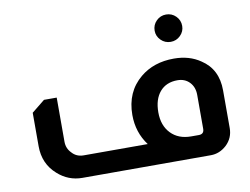

<svg xmlns="http://www.w3.org/2000/svg" viewBox="-75 -786 1163 892"><g transform="rotate(-10 507.0 -340.0)"><path d="M759 -680Q786 -680 805 -661Q824 -642 824 -615Q824 -589 805 -570Q786 -551 759 -551Q732 -551 713 -570Q694 -589 694 -615Q694 -642 713 -661Q732 -680 759 -680ZM571 -102Q524 -165 524 -247Q524 -356 600 -419Q664 -472 759 -472Q832 -472 884 -436Q959 -387 959 -287V-109Q959 -62 925 -30Q892 0 851 0H245Q179 0 129 -45Q70 -97 70 -180V-338L132 -388H192V-180Q192 -148 214 -126Q235 -102 269 -102ZM837 -287Q837 -324 815 -347Q793 -370 758 -370Q705 -370 675 -335Q645 -300 645 -238Q645 -176 680.5 -139Q716 -102 776 -102H812Q837 -102 837 -127Z"/></g></svg>

Font: Almarai Bold
Style: Regular
Weight: 700
Designer: Boutros International 2019
Foundry: Created by Boutros International 2019
Version: Version 1.10